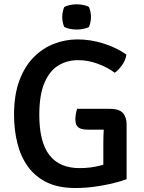

<svg xmlns="http://www.w3.org/2000/svg" viewBox="-20 -884 686 916"><path d="M583 -623.5Q579.5 -597 562.2 -573Q545 -549 527.5 -537Q491.5 -563.5 445.5 -580.2Q399.5 -597 352.5 -597Q299.5 -597 257.8 -571.2Q216 -545.5 191.8 -488.2Q167.5 -431 167.5 -335.5Q167.5 -206 215.8 -144Q264 -82 359.5 -82Q411.5 -82 455.5 -93.5Q499.5 -105 524 -114L584 -29Q554.5 -18 514.5 -8.5Q474.5 1 429.5 7Q384.5 13 338.5 13Q259 13 203.2 -14.2Q147.5 -41.5 113 -89.5Q78.5 -137.5 62.8 -201Q47 -264.5 47 -336.5Q47 -431 72.2 -499.2Q97.5 -567.5 140.8 -611Q184 -654.5 238 -675.2Q292 -696 349.5 -696Q412.5 -696 474.8 -676.2Q537 -656.5 583 -623.5ZM473 -200.5Q473 -235.5 475 -267.2Q477 -299 483.5 -324L584 -290V-29L473 -27ZM502.5 -365Q548.5 -365 566.2 -345Q584 -325 584 -290V-265.5H396.5Q381.5 -265.5 368.2 -269.2Q355 -273 347.2 -283.8Q339.5 -294.5 339.5 -315.5Q339.5 -327.5 342 -341Q344.5 -354.5 348 -365ZM277 -803.5Q277 -815 279.5 -827.8Q282 -840.5 286.5 -850.5Q296.5 -856.5 313.2 -860Q330 -863.5 345.5 -863.5Q361 -863.5 378.5 -860Q396 -856.5 404.5 -850.5Q409 -840.5 411.5 -827.5Q414 -814.5 414 -803.5Q414 -777 404.5 -755.5Q396.5 -750 378.8 -746.5Q361 -743 345.5 -743Q330 -743 312.8 -746.5Q295.5 -750 286.5 -755.5Q277 -777 277 -803.5Z"/></svg>

Font: Signika Light Medium
Style: Regular
Weight: 500
Version: Version 2.003;gftools[0.9.32]